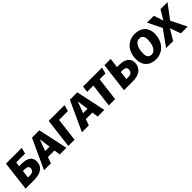

<svg xmlns="http://www.w3.org/2000/svg" viewBox="377 -2012 3458 3458"><g transform="rotate(-45 2106.0 -283.0)"><path d="M98 -568H499L470 -453H244L233 -368H286Q521 -368 521 -205Q521 -159 504.5 -121.5Q488 -84 454 -57Q420 -30 368 -15Q316 0 245 0H29ZM220 -258 202 -112H248Q304 -112 329.5 -135Q355 -158 355 -197Q355 -228 333.5 -243Q312 -258 263 -258Z M883 -118H717L674 0H499L760 -568H948L1069 0H899ZM757 -229H870L840 -439H836Z M1588 -568 1557 -449H1331L1276 0H1117L1186 -568Z M1849 -118H1683L1640 0H1465L1726 -568H1914L2035 0H1865ZM1723 -229H1836L1806 -439H1802Z M2365 -449 2310 0H2150L2205 -449H2046L2061 -568H2544L2512 -449Z M2605 -568H2765L2742 -384H2791Q2907 -384 2967.5 -339.5Q3028 -295 3028 -214Q3028 -116 2960 -58Q2892 0 2752 0H2536ZM2728 -273 2709 -112H2755Q2863 -112 2863 -207Q2863 -273 2769 -273Z M3649 -336Q3649 -260 3627.5 -195.5Q3606 -131 3565.5 -84Q3525 -37 3467.5 -10.5Q3410 16 3338 16Q3279 16 3232 -1.5Q3185 -19 3152 -52Q3119 -85 3101 -131Q3083 -177 3083 -234Q3083 -316 3105.5 -380.5Q3128 -445 3169 -490Q3210 -535 3267 -558.5Q3324 -582 3392 -582Q3450 -582 3497.5 -565Q3545 -548 3578.5 -516.5Q3612 -485 3630.5 -439.5Q3649 -394 3649 -336ZM3342 -101Q3380 -101 3407 -122.5Q3434 -144 3451 -178Q3468 -212 3476 -254.5Q3484 -297 3484 -338Q3484 -405 3459.5 -434.5Q3435 -464 3387 -464Q3349 -464 3322.5 -443.5Q3296 -423 3279.5 -389.5Q3263 -356 3255 -313.5Q3247 -271 3247 -226Q3247 -160 3271 -130.5Q3295 -101 3342 -101Z M3690 -568H3864L3923 -390H3927L4034 -568H4212L4010 -298L4157 0H3984L3912 -201H3908L3788 0H3608L3823 -298Z"/></g></svg>

Font: Qjlgwqiwhsfqbnnlvksmvfsycuq
Style: Regular
Weight: 700
Italic angle: -8°
Designer: Carrois Corporate & Edenspiekermann
Foundry: Carrois Corporate GbR & Edenspiekermann AG
Version: Version 2.001